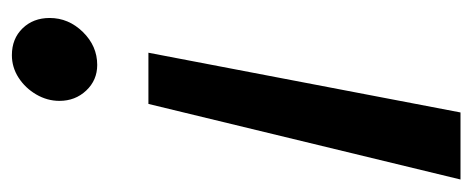

<svg xmlns="http://www.w3.org/2000/svg" viewBox="-250 -516 776 315"><g transform="rotate(90 137.5 -359.0)"><path d="M67 -215 165 -727H275L151 -215ZM71 9Q44 9 27 -8.5Q10 -26 10 -53Q10 -84 33 -107.5Q56 -131 87 -131Q112 -131 129 -113Q146 -95 146 -69Q146 -49 135.5 -31Q125 -13 108 -2Q91 9 71 9Z"/></g></svg>

Font: Red Hat Text SemiBold
Style: Italic
Weight: 600
Italic angle: -12°
Designer: Pentagram, MCKL
Foundry: Pentagram, MCKL
Version: Version 1.023